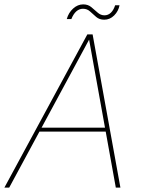

<svg xmlns="http://www.w3.org/2000/svg" viewBox="-28 -857 649 877"><path d="M-8 0 371 -700H395L522 0H501L379 -676L14 0ZM136 -256 149 -274H465L470 -256ZM277 -770Q285 -799 306 -818Q327 -837 352 -837Q374 -837 389 -824.5Q404 -812 418 -799.5Q432 -787 449 -787Q466 -787 478.5 -799Q491 -811 498 -833H518Q513 -806 493.5 -786.5Q474 -767 448 -767Q426 -767 411.5 -779.5Q397 -792 383.5 -804.5Q370 -817 351 -817Q334 -817 320.5 -805Q307 -793 298 -770Z"/></svg>

Font: DM Sans 18pt Thin
Style: Italic
Weight: 250
Italic angle: -10°
Designer: Colophon Foundry, Jonny Pinhorn
Foundry: Colophon Foundry
Version: Version 4.004;gftools[0.9.30]